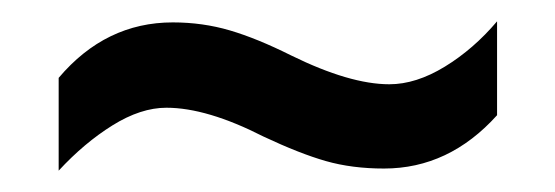

<svg xmlns="http://www.w3.org/2000/svg" viewBox="-20 -416 520 180"><path d="M227 -288Q174 -315 136 -315Q112 -315 85.5 -298.5Q59 -282 35 -256V-343Q79 -395 142 -395Q170 -395 195.5 -387.5Q221 -380 253 -364Q308 -337 345 -337Q370 -337 397 -353.5Q424 -370 446 -396V-308Q401 -258 340 -258Q310 -258 285.5 -265Q261 -272 227 -288Z"/></svg>

Font: Noto Sans Telugu Condensed Medium
Style: Regular
Weight: 500
Width: 3
Designer: Jelle Bosma - Monotype Design Team
Foundry: Monotype Imaging Inc.
Version: Version 2.005; ttfautohint (v1.8.4.7-5d5b)